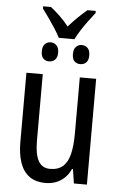

<svg xmlns="http://www.w3.org/2000/svg" viewBox="-59 -920 606 971"><g transform="rotate(5 243.5 -434.5)"><path d="M213 -727Q201 -750 185.5 -774Q170 -798 153.5 -821.5Q137 -845 120 -868V-879H160Q183 -861 207 -838Q231 -815 252 -788Q276 -815 297 -835.5Q318 -856 345 -879H387V-868Q372 -849 354 -825Q336 -801 320 -776Q304 -751 292 -727ZM174 -604Q157 -604 145 -615Q133 -626 133 -652Q133 -677 145 -689Q157 -701 174 -701Q191 -701 203.5 -689Q216 -677 216 -652Q216 -627 203.5 -615.5Q191 -604 174 -604ZM332 -604Q315 -604 303 -615Q291 -626 291 -652Q291 -677 303 -689Q315 -701 332 -701Q350 -701 362 -689Q374 -677 374 -652Q374 -627 362 -615.5Q350 -604 332 -604ZM419 -537V0H353L342 -72H337Q325 -45 305.5 -26.5Q286 -8 261.5 1Q237 10 210 10Q159 10 127 -13.5Q95 -37 80 -80.5Q65 -124 65 -186V-537H148V-199Q148 -130 167 -96.5Q186 -63 226 -63Q267 -63 291 -84Q315 -105 325.5 -147Q336 -189 336 -253V-537Z"/></g></svg>

Font: Noto Sans Display Condensed
Style: Regular
Weight: 400
Width: 3
Designer: Monotype Design Team
Foundry: Monotype Imaging Inc.
Version: Version 2.003